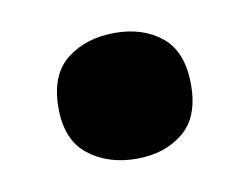

<svg xmlns="http://www.w3.org/2000/svg" viewBox="-37 -222 365 281"><g transform="rotate(-10 145.5 -81.5)"><path d="M47 -81Q47 -130 75.5 -152.5Q104 -175 147 -175Q189 -175 216.5 -152.5Q244 -130 244 -81Q244 -33 216.5 -10.5Q189 12 147 12Q105 12 76 -10.5Q47 -33 47 -81Z"/></g></svg>

Font: Noto Sans Gurmukhi UI SemiCondensed Black
Style: Regular
Weight: 900
Width: 4
Designer: Jelle Bosma - Monotype Design Team
Foundry: Monotype Imaging Inc.
Version: Version 2.004; ttfautohint (v1.8.4.7-5d5b)